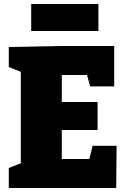

<svg xmlns="http://www.w3.org/2000/svg" viewBox="-20 -940 636 960"><path d="M427 -145 443 -211H563L561 0H24V-100L84 -124V-581L24 -605V-705L284 -710H551V-508H431L415 -565H289V-430H468V-290H289V-145ZM136 -920H472V-785H136Z"/></svg>

Font: Bitter Pro Black
Style: Regular
Weight: 900
Designer: Sol Matas, and Bitter project Authors
Foundry: Sol Matas
Version: Version 1.010